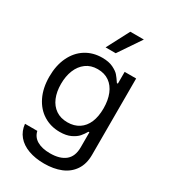

<svg xmlns="http://www.w3.org/2000/svg" viewBox="-232 -870 1043 1187"><g transform="rotate(30 289.5 -276.5)"><path d="M57.6 55.7H145.5Q154.3 95.7 189.9 116.2Q225.6 136.7 282.2 136.7Q352.5 136.7 390.6 105.5Q428.7 74.2 428.7 9.8V-97.7H421.9Q408.2 -74.2 392.6 -56.2Q377 -38.1 345.7 -22.9Q314.5 -7.8 267.6 -7.8Q203.1 -7.8 151.9 -39.6Q100.6 -71.3 71.3 -131.3Q42 -191.4 42 -272.5Q42 -352.5 70.8 -412.6Q99.6 -472.7 150.9 -504.9Q202.1 -537.1 268.6 -537.1Q315.4 -537.1 346.2 -522Q377 -506.8 390.6 -491.2Q404.3 -475.6 423.8 -446.3H430.7V-530.3H512.7V14.6Q512.7 80.1 482.9 124Q453.1 168 401.4 189Q349.6 210 282.2 210Q218.8 210 169.4 191.9Q120.1 173.8 91.3 139.2Q62.5 104.5 57.6 55.7ZM430.7 -269.5Q430.7 -327.1 413.1 -370.6Q395.5 -414.1 361.8 -438Q328.1 -461.9 279.3 -461.9Q230.5 -461.9 196.3 -436.5Q162.1 -411.1 144.5 -367.7Q127 -324.2 127 -269.5Q127 -213.9 144.5 -171.9Q162.1 -129.9 196.3 -106.4Q230.5 -83 279.3 -83Q327.1 -83 361.3 -105.5Q395.5 -127.9 413.1 -169.4Q430.7 -210.9 430.7 -269.5ZM336.9 -762.7H433.6L325.2 -602.5H252.9Z"/></g></svg>

Font: Pretendard Std Variable
Style: Regular
Weight: 400
Designer: Base glyphs from Inter by Rasmus Andersson; Hangeul glyphs from Noto Sans CJK(Source Han Sans) by Jang Soo-young and Kan
Foundry: Kil Hyung-jin
Version: Version 1.309;Glyphs 3.2 (3225)